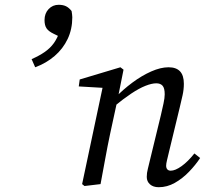

<svg xmlns="http://www.w3.org/2000/svg" viewBox="-20 -769 868 802"><path d="M225 -749Q243 -749 255.5 -743Q268 -737 279 -723Q280 -715 281 -709.5Q282 -704 282 -697Q282 -647 262.5 -606Q243 -565 208 -535Q173 -505 127 -488L112 -522Q144 -536 167 -552Q190 -568 205 -589Q220 -610 230 -640L245 -608L204 -628Q183 -638 174.5 -650.5Q166 -663 166 -685Q166 -713 183 -731Q200 -749 225 -749ZM333 8 323 0 411 -415 429 -401 309 -408 313 -437 483 -488 496 -478 471 -353 469 -344 440 -210Q429 -158 419.5 -105.5Q410 -53 400 0ZM643 13Q620 13 606.5 1Q593 -11 593 -30Q593 -47 597.5 -63.5Q602 -80 609 -111L652 -288Q658 -314 663 -337Q668 -360 668 -375Q668 -401 659 -411Q650 -421 633 -421Q614 -421 587.5 -410.5Q561 -400 528 -378Q495 -356 455 -323L454 -360H460Q494 -395 533 -424Q572 -453 611.5 -470.5Q651 -488 684 -488Q716 -488 732 -471Q748 -454 748 -419Q748 -395 742.5 -370.5Q737 -346 731 -321L686 -135Q681 -114 677.5 -99.5Q674 -85 674 -77Q674 -67 679 -61.5Q684 -56 693 -56Q712 -56 738.5 -75Q765 -94 792 -128L816 -109Q797 -80 769.5 -51.5Q742 -23 710 -5Q678 13 643 13Z"/></svg>

Font: Source Serif 4
Style: Italic
Weight: 400
Italic angle: -12°
Designer: Frank Grießhammer
Foundry: Adobe Systems Incorporated
Version: Version 4.004;hotconv 1.0.116;makeotfexe 2.5.65601